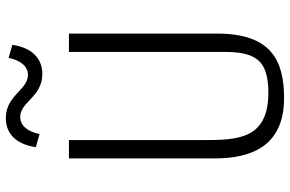

<svg xmlns="http://www.w3.org/2000/svg" viewBox="-188 -799 996 660"><g transform="rotate(-90 310.0 -469.0)"><path d="M303 9.5C432.5 9.5 524.5 -35.5 524.5 -220.5V-730H461.5V-192C461.5 -120.5 445.5 -91 427 -73.5C408.5 -56 376 -44.5 321.5 -44.5C161.5 -44.5 158.5 -150 158.5 -268.5V-730H95.5V-229C95.5 -107.5 134.5 9.5 303 9.5ZM134 -844 179 -831C188 -873 208.5 -897.5 238 -897.5C290 -897.5 307 -821.5 385.5 -821.5C440 -821.5 476 -858 486 -924.5L441 -937.5C432 -895.5 412 -871 382.5 -871C330.5 -871 312.5 -947 234 -947C179.5 -947 144 -910.5 134 -844Z"/></g></svg>

Font: Monaspace Argon ExtraLight
Style: Regular
Weight: 200
Designer: Riley Cran & the Lettermatic Team
Foundry: Lettermatic
Version: Version 1.000 (Monaspace Argon)